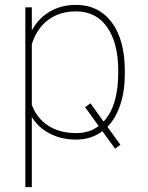

<svg xmlns="http://www.w3.org/2000/svg" viewBox="-20 -558 602 781"><path d="M487.8 -259.3Q487.8 -188 469.5 -132.6Q451.2 -77.1 417 -42L469.7 30.8L448.2 46.9L396.5 -24.4Q351.1 9.8 289.6 9.8Q229.5 9.8 182.6 -14.6Q135.7 -39.1 109.4 -82V203.1H83V-528.3H109.4V-434.1Q136.7 -484.4 183.1 -511.2Q229.5 -538.1 288.6 -538.1Q381.3 -538.1 434.6 -467Q487.8 -396 487.8 -267.6ZM460.9 -269.5Q460.9 -383.3 415.8 -447.5Q370.6 -511.7 289.1 -511.7Q222.7 -511.7 176.3 -477.3Q129.9 -442.9 109.4 -378.4V-131.3Q129.9 -76.7 176.5 -46.6Q223.1 -16.6 290 -16.6Q343.8 -16.6 381.3 -45.4L326.2 -122.1L348.1 -137.7L401.4 -63.5Q460.9 -127 460.9 -262.2Z"/></svg>

Font: Roboto Thin
Style: Regular
Weight: 250
Designer: Google
Version: Version 2.134; 2016